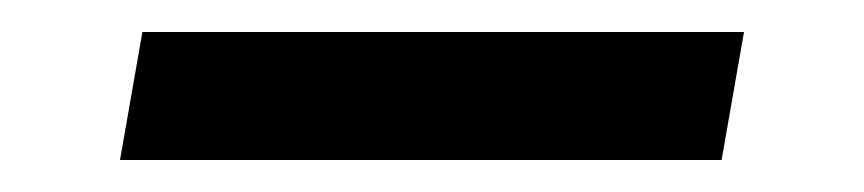

<svg xmlns="http://www.w3.org/2000/svg" viewBox="-20 -400 540 120"><path d="M431 -300H55L69 -380H445Z"/></svg>

Font: Iosevka Term Curly Md Obl
Style: Regular
Weight: 500
Italic angle: -9°
Designer: Belleve Invis
Foundry: Belleve Invis
Version: Version 32.3.0